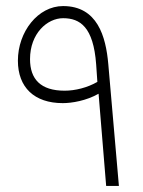

<svg xmlns="http://www.w3.org/2000/svg" viewBox="-20 -613 473 633"><path d="M305 -304 330 0H372L337 -402C329 -493 301 -593 188 -593C105 -593 39 -508 39 -413C39 -325 93 -273 187 -273C217 -273 265 -281 305 -304ZM297 -401 301 -343C268 -324 228 -314 193 -314C114 -314 79 -352 79 -418C79 -503 136 -553 188 -553C244 -553 288 -524 297 -401Z"/></svg>

Font: Noto Sans Syriac Extralight
Style: Regular
Weight: 200
Designer: Patrick Giasson and the Monotype Design Team
Foundry: Monotype Imaging Inc.
Version: Version 3.000